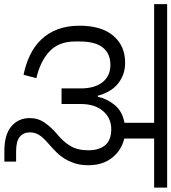

<svg xmlns="http://www.w3.org/2000/svg" viewBox="8 -766 803 900"><g transform="rotate(90 410.0 -316.5)"><path d="M668 65Q591 65 552.5 32Q514 -1 514 -54Q514 -93 535.5 -124Q557 -155 588 -181Q625 -211 645 -245Q665 -279 665 -329Q665 -379 641 -407.5Q617 -436 566 -436Q514 -436 481 -397.5Q448 -359 448 -293V-203H375V-292Q375 -359 345.5 -395.5Q316 -432 265 -432Q211 -432 183 -396Q155 -360 155 -289V-266Q155 -190 201.5 -146.5Q248 -103 327 -85L311 -25Q261 -35 218.5 -55.5Q176 -76 145.5 -108Q115 -140 98 -184.5Q81 -229 81 -288Q81 -390 128 -445.5Q175 -501 254 -501Q288 -501 314.5 -490Q341 -479 360 -461Q379 -443 391 -420Q403 -397 409 -373H414Q423 -416 452.5 -452Q482 -488 536 -498V-637H-20V-698H840V-637H610V-497Q665 -484 700 -440Q735 -396 735 -328Q735 -295 727 -268.5Q719 -242 705.5 -219.5Q692 -197 673 -178Q654 -159 632 -140Q603 -115 592 -96Q581 -77 581 -54Q581 -25 601.5 -7.5Q622 10 670 10H718V65Z"/></g></svg>

Font: IBM Plex Sans Devanagari
Style: Regular
Weight: 400
Designer: Mike Abbink, Paul van der Laan, Pieter van Rosmalen, Erin McLaughlin
Foundry: Bold Monday
Version: Version 1.1